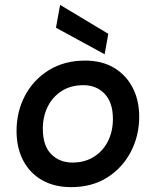

<svg xmlns="http://www.w3.org/2000/svg" viewBox="-20 -757 640 789"><path d="M272 12Q203 12 152.5 -17Q102 -46 75 -98Q48 -150 48 -219Q48 -298 82.5 -363.5Q117 -429 180.5 -468.5Q244 -508 330 -508Q398 -508 447.5 -479Q497 -450 524.5 -398Q552 -346 552 -277Q552 -199 517.5 -133Q483 -67 420.5 -27.5Q358 12 272 12ZM277 -89Q329 -89 366.5 -113Q404 -137 424 -177.5Q444 -218 444 -268Q444 -336 410 -371.5Q376 -407 323 -407Q271 -407 233.5 -383Q196 -359 176 -318.5Q156 -278 156 -228Q156 -158 190.5 -123.5Q225 -89 277 -89ZM410 -534 210 -643 227 -737 425 -618Z"/></svg>

Font: DM Mono Medium
Style: Italic
Weight: 500
Italic angle: -10°
Designer: Colophon Foundry
Foundry: Colophon Foundry
Version: Version 1.000; ttfautohint (v1.8.2.53-6de2)